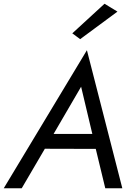

<svg xmlns="http://www.w3.org/2000/svg" viewBox="-45 -1005 705 1025"><path d="M193 -290H496L512 -210L152 -211ZM226 -264 215 -246 71 0H-25L419 -737L608 0H517L459 -240L455 -260L388 -542ZM383 -796 341 -827 513 -985 582 -943Z"/></svg>

Font: Jost
Style: Italic
Weight: 400
Italic angle: -5°
Version: Version 3.710